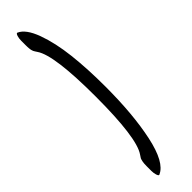

<svg xmlns="http://www.w3.org/2000/svg" viewBox="-289 -734 786 786"><g transform="rotate(-45 104.5 -340.5)"><path d="M60.5 69.8Q60.5 69.8 60.1 70.3Q59.6 70.3 59.1 70.3Q54.7 70.3 51.3 59.6Q47.9 48.8 47.9 35.6V8.3Q47.9 -7.8 50 -17.8Q52.2 -27.8 54 -31.2Q55.7 -34.7 63 -44.9Q102.1 -102.1 102.1 -340.8Q102.1 -580.6 63 -637.7Q62 -639.2 60.1 -642.1Q58.1 -645 57.6 -646Q57.1 -647 55.4 -649.7Q53.7 -652.3 53.2 -653.6Q52.7 -654.8 51.8 -657.5Q50.8 -660.2 50.3 -662.4Q49.8 -664.6 49.3 -667.7Q48.8 -670.9 48.6 -674.3Q48.3 -677.7 48.1 -682.1Q47.9 -686.5 47.9 -691.4V-717.8Q47.9 -731 51.3 -741.7Q54.7 -752.4 59.1 -752.4Q59.6 -752.4 60.5 -752Q94.2 -737.3 117.2 -674.8Q140.1 -612.3 149.7 -527.8Q159.2 -443.4 159.2 -340.8Q159.2 -180.7 134.8 -66.2Q110.4 48.3 60.5 69.8Z"/></g></svg>

Font: BenchNine
Style: Regular
Weight: 400
Designer: Vernon Adams
Foundry: Vernon Adams
Version: Version 1 ; ttfautohint (v0.92.18-e454-dirty) -l 8 -r 50 -G 